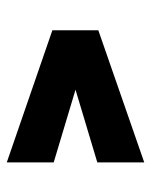

<svg xmlns="http://www.w3.org/2000/svg" viewBox="42 -544 456 581"><g transform="rotate(90 270.5 -253.0)"><path d="M471 -45 71 -183V-322L471 -461V-319L251 -253L471 -187Z"/></g></svg>

Font: Saira Black
Style: Regular
Weight: 900
Designer: Hector Gatti with collaboration of the Omnibus-Type team
Foundry: Omnibus-Type
Version: Version 1.100; ttfautohint (v1.8.3)